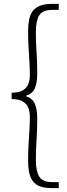

<svg xmlns="http://www.w3.org/2000/svg" viewBox="-20 -802 347 990"><path d="M246 168Q206 168 179 156Q152 144 138.5 113.5Q125 83 125 27Q125 -14 127 -51.5Q129 -89 131.5 -126Q134 -163 134 -200Q134 -224 126.5 -244.5Q119 -265 99 -278Q79 -291 40 -291V-324Q79 -324 99 -337Q119 -350 126.5 -370Q134 -390 134 -412Q134 -451 131.5 -488Q129 -525 127 -562.5Q125 -600 125 -640Q125 -724 155.5 -753Q186 -782 246 -782H283V-751H250Q199 -751 182 -722.5Q165 -694 165 -636Q165 -582 168.5 -533Q172 -484 172 -424Q172 -376 160 -347.5Q148 -319 115 -309V-305Q148 -295 160 -266Q172 -237 172 -190Q172 -130 168.5 -80.5Q165 -31 165 22Q165 79 182 108Q199 137 250 137H283V168Z"/></svg>

Font: Noto Sans TC ExtraLight
Style: Regular
Weight: 250
Designer: Ryoko NISHIZUKA  (kana, bopomofo & ideographs); Paul D. Hunt (Latin, Greek & Cyrillic); Sandoll Communications , Soo-you
Foundry: Adobe
Version: Version 2.004-H2;hotconv 1.0.118;makeotfexe 2.5.65603